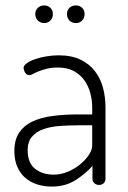

<svg xmlns="http://www.w3.org/2000/svg" viewBox="-20 -682 471 708"><path d="M143 -662Q157 -662 166 -653Q175 -644 175 -630Q175 -616 166 -606.5Q157 -597 143 -597Q129 -597 119.5 -606.5Q110 -616 110 -630Q110 -644 119.5 -653Q129 -662 143 -662ZM260 -662Q274 -662 283 -653Q292 -644 292 -630Q292 -616 283 -606.5Q274 -597 260 -597Q245 -597 236 -606.5Q227 -616 227 -630Q227 -644 236 -653Q245 -662 260 -662ZM196 -478Q244 -478 277 -462Q310 -446 330.5 -419Q351 -392 360 -357.5Q369 -323 369 -286V-22Q369 -13 362.5 -6.5Q356 0 345 0Q335 0 328 -6.5Q321 -13 321 -22V-70Q295 -41 258 -17.5Q221 6 171 6Q142 6 117 -2Q92 -10 73 -26.5Q54 -43 43.5 -67.5Q33 -92 33 -126Q33 -166 50 -192Q67 -218 97.5 -233Q128 -248 171 -254Q214 -260 266 -260H320V-286Q320 -312 313 -338.5Q306 -365 291 -386Q276 -407 252 -420Q228 -433 194 -433Q170 -433 152.5 -428.5Q135 -424 122.5 -419Q110 -414 102 -409.5Q94 -405 89 -405Q78 -405 72.5 -414.5Q67 -424 67 -432Q67 -440 78.5 -448.5Q90 -457 108.5 -463.5Q127 -470 150 -474Q173 -478 196 -478ZM320 -220H271Q234 -220 200 -217.5Q166 -215 139.5 -205.5Q113 -196 97.5 -177.5Q82 -159 82 -128Q82 -81 109.5 -59.5Q137 -38 178 -38Q204 -38 229.5 -48.5Q255 -59 275 -75.5Q295 -92 307.5 -110.5Q320 -129 320 -146Z"/></svg>

Font: AkaAcidDosis
Style: Light
Weight: 300
Designer: Edgar Tolentino, Pablo Impallari, Igino Marini, Aka-Acid
Foundry: Edgar Tolentino, Pablo Impallari, Igino Marini, Aka-Acid
Version: Version 1.007